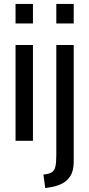

<svg xmlns="http://www.w3.org/2000/svg" viewBox="-20 -720 456 982"><path d="M59.5 0V-490H148.5V0ZM59.5 -600V-700H148.5V-600ZM211.5 242 202 173Q229.5 170 243.8 161.8Q258 153.5 263 133Q268 112.5 268 73V-490H357V107Q357 154 339.5 180.8Q322 207.5 295.5 220Q269 232.5 242 237ZM268 -600V-700H357V-600Z"/></svg>

Font: Cabin
Style: Regular
Weight: 400
Width: 4
Designer: Pablo Impallari
Foundry: Pablo Impallari. http://www.impallari.com Igino Marini. http://www.ikern.com
Version: Version 3.001